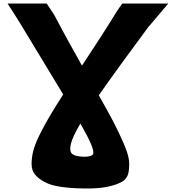

<svg xmlns="http://www.w3.org/2000/svg" viewBox="-20 -847 988 1094"><path d="M677 -827H939L828 -696V-697Q660 -471 543 -304Q595 -212 624.5 -156Q654 -100 682 -36Q710 28 714.5 64Q719 100 712 136Q705 172 673.5 189.5Q642 207 590.5 217.5Q539 228 461 227Q383 226 326 217.5Q269 209 234 190Q199 171 179.5 147.5Q160 124 160 87.5Q160 51 169.5 13Q179 -25 206 -79.5Q233 -134 263.5 -185.5Q294 -237 340 -309L96 -712Q93 -717 83 -733Q73 -749 56.5 -775Q40 -801 23 -827H246Q287 -765 289 -762Q345 -654 447 -473Q566 -652 648 -786Q654 -796 660.5 -804Q667 -812 677 -827ZM458 46Q505 47 511 29Q520 0 443 -134Q441 -139 438 -143Q393 -67 383.5 -25.5Q374 16 392 30.5Q410 45 458 46Z"/></svg>

Font: OpenDyslexic
Style: Bold
Weight: 800
Designer: Abbie Gonzalez
Version: Version 0.920;hotconv 1.0.109;makeotfexe 2.5.65596